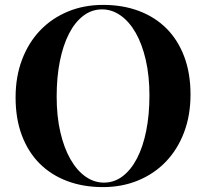

<svg xmlns="http://www.w3.org/2000/svg" viewBox="-20 -742 832 776"><path d="M397 -722.2Q476.1 -722.2 541.3 -697.8Q606.4 -673.3 652.8 -627Q699.2 -580.6 724.6 -513.2Q750 -445.8 750 -359.9Q750 -275.9 723.9 -207Q697.8 -138.2 650.9 -89.1Q604 -40 538.8 -12.9Q473.6 14.2 396 14.2Q316.4 14.2 251.5 -10.3Q186.5 -34.7 140.1 -81.1Q93.8 -127.4 68.4 -194.8Q43 -262.2 43 -348.1Q43 -432.1 69.1 -501Q95.2 -569.8 142.1 -618.9Q189 -668 253.9 -695.1Q318.8 -722.2 397 -722.2ZM392.6 -704.1Q350.6 -704.1 316.7 -678.2Q282.7 -652.3 258.8 -605.7Q234.9 -559.1 221.9 -494.4Q209 -429.7 209 -352.1Q209 -272 223.9 -207.8Q238.8 -143.6 264.9 -98.1Q291 -52.7 325.7 -28.3Q360.4 -3.9 399.9 -3.9Q441.9 -3.9 475.8 -29.8Q509.8 -55.7 533.9 -102.3Q558.1 -148.9 571 -213.6Q584 -278.3 584 -356Q584 -435.5 569.1 -500Q554.2 -564.5 528.1 -609.9Q502 -655.3 467 -679.7Q432.1 -704.1 392.6 -704.1Z"/></svg>

Font: SVN-Playfair Display
Style: Bold
Weight: 700
Designer: Claus Eggers Sørensen
Foundry: Claus Eggers Sørensen
Version: Version 1.004;PS 001.004;hotconv 1.0.70;makeotf.lib2.5.58329